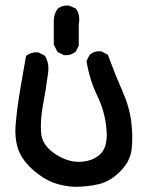

<svg xmlns="http://www.w3.org/2000/svg" viewBox="-20 -684 540 713"><path d="M37.1 -197.3Q37.1 -223.6 44.4 -281.7Q52.2 -340.8 76.7 -476.1L79.1 -478Q94.7 -489.7 115.2 -489.7Q118.2 -489.7 123 -489.3L146 -477.5L147.5 -475.6Q159.7 -455.6 159.7 -429.7Q159.7 -420.4 158.2 -410.2Q150.4 -351.1 139.6 -293.5Q131.8 -252 131.8 -215.3Q131.8 -202.1 133.1 -187.7Q134.3 -173.3 141.1 -159.2Q153.3 -133.3 184.1 -112.8Q229 -83 272 -83Q298.8 -83 321.3 -91.8Q339.8 -99.6 354 -113.3Q376.5 -135.7 376.5 -184.1Q376.5 -192.9 375.5 -203.1Q370.1 -268.6 341.1 -328.9Q312 -389.2 301.3 -457.5L313 -480.5L314.5 -481.4Q328.1 -493.7 348.6 -493.7Q351.6 -493.7 356.4 -493.2L380.4 -481Q404.8 -414.1 433.1 -349.6Q461.9 -284.2 467.8 -228.5Q471.2 -198.2 471.2 -173.8Q471.2 -149.4 468.8 -129.4Q463.4 -84.5 426.5 -47.4Q389.6 -10.3 347.2 -0.2Q304.7 9.8 256.8 9.8H256.3Q215.3 7.8 179 -5.4Q142.6 -18.6 103 -52.7Q63.5 -87.4 48.3 -127.4Q37.1 -157.7 37.1 -197.3ZM179.7 -518.6V-598.1Q179.7 -602.1 179.7 -605.5Q179.7 -630.9 193.4 -650.9Q209 -663.6 228.5 -663.6Q236.8 -663.6 239.7 -662.1L262.2 -651.9L263.2 -649.9Q274.4 -634.3 274.4 -612.3Q274.4 -603.5 272.5 -594.2V-514.6L261.2 -492.2Q245.1 -479 224.6 -479Q221.2 -479 216.8 -479.5L193.4 -491.2Z"/></svg>

Font: Bakudai
Style: Bold
Weight: 700
Version: Version 1.48